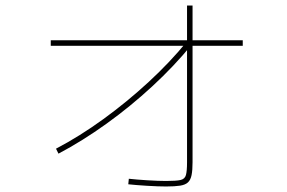

<svg xmlns="http://www.w3.org/2000/svg" viewBox="-20 -656 1040 696"><path d="M183 -117Q269 -162 355 -224.5Q441 -287 519 -359Q597 -431 658 -506L674 -493Q612 -417 532.5 -343.5Q453 -270 366 -207.5Q279 -145 192 -99ZM582 20Q554 20 513 17.5Q472 15 445 12L447 -8Q474 -5 514 -2.5Q554 0 582 0Q619 0 634.5 -3.5Q650 -7 654 -21.5Q658 -36 658 -68V-636H678V-68Q678 -39 674.5 -21.5Q671 -4 661.5 5Q652 14 633 17Q614 20 582 20ZM164 -490V-510H860V-490Z"/></svg>

Font: M PLUS 1 Code Thin
Style: Regular
Weight: 250
Designer: Coji Morishita
Foundry: UNDERFOREST DESIGN
Version: Version 1.002